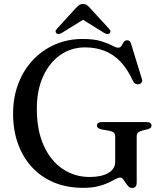

<svg xmlns="http://www.w3.org/2000/svg" viewBox="-20 -908 796 946"><path d="M653.5 -10.5Q653.5 5 648 11.5Q642.5 18 631 18Q620 18 612.5 10.2Q605 2.5 598.8 -7.5Q592.5 -17.5 586.5 -25.2Q580.5 -33 572.5 -33Q562.5 -33 548.5 -25.2Q534.5 -17.5 513.5 -7.5Q492.5 2.5 462.2 10Q432 17.5 390 17.5Q309.5 17.5 245.5 -9.2Q181.5 -36 136.8 -85Q92 -134 68.2 -200.8Q44.5 -267.5 44.5 -348Q44.5 -428 70 -495.2Q95.5 -562.5 142 -612Q188.5 -661.5 251 -688.8Q313.5 -716 387.5 -716Q443 -716 477.5 -705.2Q512 -694.5 531.8 -683.8Q551.5 -673 561.5 -673Q573 -673 578.5 -682.2Q584 -691.5 589.5 -700.5Q595 -709.5 606.5 -709.5Q614 -709.5 618.8 -705.2Q623.5 -701 626.5 -690L679 -519Q682.5 -509.5 677.8 -502Q673 -494.5 663.5 -493Q654.5 -491.5 647.2 -495.2Q640 -499 635.5 -508.5Q607.5 -569.5 572 -605.8Q536.5 -642 493.5 -658.2Q450.5 -674.5 399 -674.5Q330.5 -674.5 277 -637Q223.5 -599.5 192.5 -531.8Q161.5 -464 161.5 -372Q161.5 -265 195.8 -190Q230 -115 289 -75.5Q348 -36 422 -36Q450.5 -36 473.8 -41Q497 -46 513.5 -55.5Q530 -65 538.8 -78.8Q547.5 -92.5 547.5 -110.5V-235.5Q547.5 -248 541 -254.2Q534.5 -260.5 516.5 -264L479.5 -270.5Q469 -273 463.2 -277.8Q457.5 -282.5 457.5 -289.5Q457.5 -297.5 463.8 -302Q470 -306.5 482.5 -306.5H701.5Q714 -306.5 720.2 -302Q726.5 -297.5 726.5 -289.5Q726.5 -282.5 722.2 -278.5Q718 -274.5 707.5 -271L683.5 -265.5Q667.5 -261 660.5 -255Q653.5 -249 653.5 -235.5ZM409 -823H369L493 -746Q510 -736 519.5 -743.5Q524 -746.5 524.2 -752.8Q524.5 -759 518 -765.5L424.5 -867.5Q415.5 -877.5 408 -883Q400.5 -888.5 389.5 -888.5Q378 -888.5 370.2 -883Q362.5 -877.5 353 -867.5L260 -765.5Q253.5 -759 254 -752.8Q254.5 -746.5 258.5 -743.5Q268 -736 285 -746Z"/></svg>

Font: Fraunces 17pt
Style: Regular
Weight: 400
Version: Version 1.000;[b76b70a41]